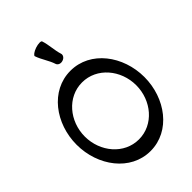

<svg xmlns="http://www.w3.org/2000/svg" viewBox="-327 -1287 1458 1458"><g transform="rotate(-45 402.0 -558.0)"><path d="M287 -1100C305 -1046 341 -1000 358 -946C365 -928 388 -919 411 -927C434 -934 448 -955 441 -974C424 -1028 424 -1086 406 -1140C403 -1150 373 -1150 340 -1139C308 -1128 284 -1110 287 -1100ZM764 -400C764 -627 614 -831 400 -831C186 -831 36 -627 36 -400C36 -173 186 31 400 31C614 31 764 -173 764 -400ZM124 -400C124 -564 242 -706 400 -706C558 -706 676 -564 676 -400C676 -236 558 -94 400 -94C242 -94 124 -236 124 -400Z"/></g></svg>

Font: Nupuram
Style: Bold
Weight: 700
Designer: Santhosh Thottingal (santhosh.thottingal@gmail.com)
Foundry: SMC
Version: Version 1.000